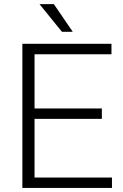

<svg xmlns="http://www.w3.org/2000/svg" viewBox="-20 -927 609 947"><path d="M532.2 -51.3V0H90.3V-710.9H529.8V-659.2H150.4V-392.1H482.4V-340.8H150.4V-51.3ZM245.6 -906.7 338.9 -770H285.6L174.8 -906.7Z"/></svg>

Font: Vazirmatn RD UI ExtraLight
Style: Regular
Weight: 200
Designer: Saber Rastikerdar
Foundry: Saber Rastikerdar
Version: Version 33.003